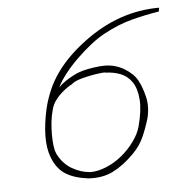

<svg xmlns="http://www.w3.org/2000/svg" viewBox="-41 -502 512 543"><g transform="rotate(-5 215.0 -230.0)"><path d="M430.2 -462.4 428.2 -451.7Q388.2 -445.3 350.1 -435.3Q312 -425.3 271 -403.3Q251 -392.6 230 -376Q209 -359.4 189.5 -340.3Q169.9 -321.3 153.8 -300.8Q137.7 -280.3 128.9 -262.2Q137.7 -271.5 148.7 -278.8Q159.7 -286.1 170.2 -291.7Q180.7 -297.4 189.2 -300.3Q197.8 -303.2 201.7 -304.2Q212.9 -307.1 230.5 -309.8Q248 -312.5 261.7 -312.5Q292 -312.5 317.4 -297.4Q342.8 -282.2 353.8 -262.2Q364.7 -242.2 371.3 -214.1Q377.9 -186 370.1 -154.3Q361.8 -126 350.8 -101.6Q339.8 -77.1 319.8 -57.1Q290 -26.9 259.5 -11.5Q229 3.9 188 1Q148.9 -3.9 124.8 -19Q100.6 -34.2 87.9 -66.9Q77.6 -93.3 78.1 -128.2Q78.6 -163.1 87.9 -205.1Q101.6 -262.2 132.6 -305.7Q163.6 -349.1 214.8 -387.2Q314.9 -462.4 430.2 -462.4ZM261.7 -292.5 263.7 -293.5Q253.9 -293.5 239.3 -291.3Q224.6 -289.1 210.7 -286.1Q196.8 -283.2 184.3 -278.8Q171.9 -274.4 165.5 -268.1Q160.6 -266.1 152.1 -260.3Q143.6 -254.4 134 -245.8Q124.5 -237.3 116.7 -226.3Q108.9 -215.3 105.5 -202.1Q100.6 -185.1 98.6 -166.5Q96.7 -147.9 96.7 -131.3Q96.7 -114.3 98.6 -99.1Q100.6 -84 105.5 -74.2Q119.6 -46.9 144.3 -32.5Q168.9 -18.1 195.8 -16.1Q217.8 -16.1 241.7 -26.1Q265.6 -36.1 285.6 -52.5Q305.7 -68.8 321.3 -90.1Q336.9 -111.3 342.8 -132.3Q355 -178.2 352.5 -209.2Q350.1 -240.2 337.4 -258.8Q324.7 -277.3 304.2 -284.9Q283.7 -292.5 261.7 -292.5Z"/></g></svg>

Font: ML-NILA06_NewLipi
Style: Regular
Weight: 400
Designer: CLT@C-DIT
Version: Version ML-NILA06_NewLipi 2.